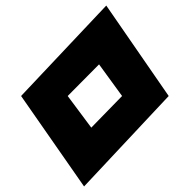

<svg xmlns="http://www.w3.org/2000/svg" viewBox="-20 -776 628 692"><path d="M224 -430 337 -544 420 -430 309 -316ZM588 -430 363 -756 56 -430 283 -104Z"/></svg>

Font: Ny Stormning
Style: SvKr
Weight: 900
Designer: Robert Jablonski, Mew Too
Foundry: Cannot Into Space Fonts
Version: Version 0.90